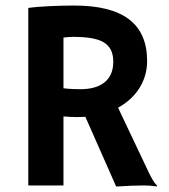

<svg xmlns="http://www.w3.org/2000/svg" viewBox="-20 -682 623 706"><path d="M84 0H213.4V-253.9C231 -252.4 250.5 -251.5 263.2 -251.5C273.4 -251.5 284.2 -252 293.9 -252.4L407.2 3.9C447.8 1 483.9 0 508.8 0C524.4 0 540 1 556.2 3.4L558.6 1C546.9 -8.3 534.7 -29.8 513.7 -76.2L414.1 -286.1C482.9 -323.2 521 -387.2 521 -457C521 -595.7 432.1 -661.6 252 -661.6C198.2 -661.6 124 -658.7 84 -652.8ZM213.4 -357.4V-543.9C225.6 -545.4 237.3 -546.4 247.6 -546.4C349.1 -546.4 396.5 -525.4 396.5 -454.6C396.5 -382.3 344.2 -354 276.4 -354C261.7 -354 236.3 -354.5 213.4 -357.4Z"/></svg>

Font: HammersmithOne
Style: Regular
Weight: 400
Designer: Nicole Fally
Foundry: Nicole Fally
Version: Version 1.003